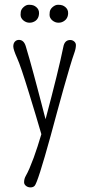

<svg xmlns="http://www.w3.org/2000/svg" viewBox="-20 -541 373 825"><path d="M175.8 -28.8Q231.4 -237.3 252 -338.9Q257.3 -369.1 281.7 -369.1Q291.5 -369.1 298.8 -362.8Q306.2 -356.4 306.2 -347.2Q306.2 -332 298.8 -312Q291.5 -292 279.1 -250.2Q266.6 -208.5 253.2 -160.6Q239.7 -112.8 225.8 -61.3Q211.9 -9.8 197.8 42Q142.1 243.7 128.9 257.3Q122.6 264.2 111.1 264.2Q99.6 264.2 91.6 257.6Q83.5 251 83.5 242.2Q83.5 227.5 90.8 214.8Q98.1 202.1 106.7 182.4Q115.2 162.6 125 136.2Q141.6 90.3 157.7 35.6Q146 -2 133.8 -45.4Q119.6 -93.3 104.5 -141.6Q68.4 -259.3 53.7 -291Q37.1 -328.1 37.1 -341.3Q37.1 -354.5 43.9 -362.1Q50.8 -369.6 61.5 -369.6Q82.5 -369.6 90.8 -342Q99.1 -314.5 107.9 -283.4Q116.7 -252.4 125.2 -220.5Q133.8 -188.5 142.1 -157.2Q150.4 -126 157.7 -97.9Q165 -69.8 170.9 -46.9Q173.8 -37.1 175.8 -28.8ZM257.3 -452.1Q246.1 -443.4 231.4 -443.4Q216.8 -443.4 204.8 -453.4Q192.9 -463.4 192.9 -477.5Q192.9 -491.7 196.5 -498.8Q200.2 -505.9 206.1 -510.7Q217.8 -520.5 229.2 -520.5Q240.7 -520.5 247.8 -518.1Q254.9 -515.6 260.7 -510.7Q266.6 -505.9 270 -498.8Q273.4 -491.7 272.7 -481.4Q272 -471.2 267.8 -463.9Q263.7 -456.5 257.3 -452.1ZM133.3 -452.1Q121.6 -443.4 106.9 -443.4Q92.3 -443.4 80.3 -453.4Q68.4 -463.4 68.4 -477.5Q68.4 -491.7 72 -498.8Q75.7 -505.9 81.5 -510.7Q92.3 -520.5 104 -520.5Q115.7 -520.5 122.8 -518.1Q129.9 -515.6 135.7 -510.7Q141.6 -505.9 145 -498.8Q148.4 -491.7 147.7 -481.4Q147 -471.2 143.1 -463.9Q139.2 -456.5 133.3 -452.1Z"/></svg>

Font: Pompiere 
Style: Regular
Weight: 400
Designer: Karolina Lach
Foundry: Sorkin Type Co.
Version: Version 1.002